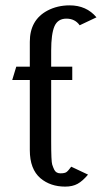

<svg xmlns="http://www.w3.org/2000/svg" viewBox="-20 -690 382 720"><path d="M171.9 -160.2Q171.9 -84.5 175.8 -72.8Q179.7 -61 183.6 -53.2Q190.4 -40 206.5 -40Q222.7 -40 229.2 -44.7Q235.8 -49.3 247.1 -64.9L310.1 -35.2Q290 -11.2 271 -0.7Q252 9.8 224.4 9.8Q196.8 9.8 173.8 2Q150.4 -5.9 131.8 -21.5Q91.8 -55.7 91.8 -127V-390.1H25.9L41 -439.9H91.8V-533.2Q91.8 -615.2 158.2 -650.4Q195.3 -669.9 241.2 -669.9Q304.2 -669.9 341.8 -625L278.8 -595.2Q261.2 -620.1 229 -620.1Q196.8 -620.1 184.3 -591.6Q171.9 -563 171.9 -500V-439.9H251V-390.1H171.9Z"/></svg>

Font: Pfennig
Style: Medium
Weight: 500
Version: Version 20120410 ; ttfautohint (v0.8)